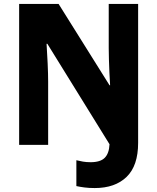

<svg xmlns="http://www.w3.org/2000/svg" viewBox="-20 -734 796 973"><path d="M460 219Q431 219 408 216Q385 213 367 209V78Q383 82 400.5 85Q418 88 439 88Q489 88 511 65.5Q533 43 535 -3L220 -512H216Q219 -467 221.5 -412.5Q224 -358 224 -320V0H77V-714H277L535 -302H538Q536 -331 534.5 -365.5Q533 -400 532 -433Q531 -466 531 -490V-714H680V-10Q680 106 621.5 162.5Q563 219 460 219Z"/></svg>

Font: Noto Sans Telugu SemiCondensed ExtraBold
Style: Regular
Weight: 800
Width: 4
Designer: Jelle Bosma - Monotype Design Team
Foundry: Monotype Imaging Inc.
Version: Version 2.005; ttfautohint (v1.8.4.7-5d5b)